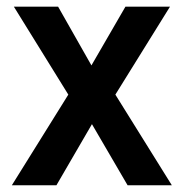

<svg xmlns="http://www.w3.org/2000/svg" viewBox="-20 -548 543 568"><path d="M151.9 -528.3H21L182.1 -268.1L15.1 0H147L252 -180.7L357.4 0H488.3L321.3 -268.1L482.9 -528.3H351.1L250.5 -354.5Z"/></svg>

Font: Shabnam Medium
Style: Regular
Weight: 500
Foundry: DejaVu fonts team - Redesigned by Saber Rastikerdar - Based on Vazir font
Version: Version 5.0.1